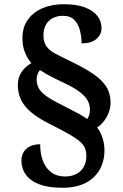

<svg xmlns="http://www.w3.org/2000/svg" viewBox="-20 -780 584 913"><path d="M276.1 112.8Q219.7 112.8 182.1 101.6Q144.5 90.3 122.6 71.5Q100.6 52.8 91.2 30.1Q81.9 7.4 81.9 -15.3Q81.9 -41.2 93.4 -58.7Q105 -76.2 125 -85.1Q145 -94 171 -94Q171 -49.8 184.1 -15.1Q197.3 19.6 223.7 39.4Q250 59.2 288.9 59.2Q321.2 59.2 343.8 47Q366.5 34.8 378.5 13.1Q390.6 -8.6 390.6 -37.9Q390.6 -58.7 384.5 -74.7Q378.4 -90.6 360.4 -106.6Q342.4 -122.6 308.3 -142Q274.1 -161.4 218.6 -189.3Q163.3 -217 129.3 -245.1Q95.4 -273.2 80 -305.4Q64.7 -337.6 64.7 -377Q64.7 -410.9 82.8 -437.8Q101 -464.6 129.5 -479.7Q112.6 -498.2 99.6 -528.4Q86.7 -558.6 86.7 -599.3Q86.7 -650.3 112.4 -686.3Q138.1 -722.4 182.5 -741.2Q226.9 -760 284 -760Q343.1 -760 382.8 -745.2Q422.6 -730.4 442.6 -704.9Q462.7 -679.4 462.7 -646.3Q462.7 -615.4 438.2 -594.5Q413.8 -573.7 367.9 -573.7Q367.9 -603.5 360.6 -633.5Q353.4 -663.6 334.4 -684.2Q315.4 -704.8 280 -704.8Q238 -704.8 212.3 -680.4Q186.6 -655.9 186.6 -611.3Q186.6 -579.7 200.6 -560Q214.6 -540.2 241.5 -525.8Q268.4 -511.4 305.6 -493.4Q376.6 -460 420.7 -430.3Q464.8 -400.5 485.3 -367.9Q505.8 -335.2 505.8 -292.2Q505.8 -255.7 487 -223.1Q468.2 -190.5 441.7 -173.9Q452.9 -160.3 460.5 -142.7Q468.2 -125.1 472.5 -105.8Q476.8 -86.6 476.8 -66.7Q476.8 -14.2 454.2 26.3Q431.5 66.8 387.2 89.8Q342.9 112.8 276.1 112.8ZM395.2 -214.1Q400.3 -222 404.1 -233Q407.8 -244.1 407.8 -257.2Q407.8 -280.2 397.7 -300.2Q387.7 -320.2 361.6 -340.8Q335.6 -361.4 286.2 -385.1Q253.1 -400.4 223.6 -415.6Q194.2 -430.9 169.9 -446.8Q162.8 -438.6 158.5 -427.4Q154.2 -416.2 154.2 -403.2Q154.2 -375.6 167.2 -355.6Q180.2 -335.6 210.8 -316Q241.4 -296.3 295 -270.1Q327.9 -253.3 351.9 -240.4Q375.8 -227.5 395.2 -214.1Z"/></svg>

Font: Noto Serif Sinhala
Style: Regular
Weight: 400
Designer: Jelle Bosma - Monotype Design Team
Foundry: Monotype Imaging Inc.
Version: Version 2.006